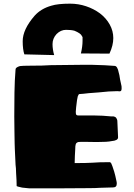

<svg xmlns="http://www.w3.org/2000/svg" viewBox="-20 -1029 733 1049"><path d="M101 -4 80 -9Q75 -10 72.5 -11.5Q70 -13 71 -14Q71 -40 68 -83Q68 -98 67 -109.5Q66 -121 65 -129L63 -172Q63 -189 61 -215L60 -246Q60 -284 59 -305Q58 -326 58 -393Q58 -456 59 -523Q60 -590 65 -650Q65 -661 89 -668Q104 -670 139 -670Q220 -670 258 -673Q376 -675 436 -675H480Q562 -673 606 -669Q622 -669 629 -631Q632 -624 636 -595Q639 -580 644 -558Q645 -552 644.5 -546.5Q644 -541 644 -540Q643 -530 633 -530Q629 -531 621 -531Q579 -531 518 -524L465 -520Q432 -516 413 -515Q410 -515 405 -503Q401 -490 396 -443L394 -418Q394 -405 397 -401.5Q400 -398 410 -398H499Q538 -398 588 -393H600Q613 -390 616 -383Q620 -377 621 -370L625 -281V-278Q625 -261 589 -258Q568 -253 509 -253Q458 -253 443 -254Q414 -254 408 -253Q397 -250 394 -241.5Q391 -233 391 -213Q391 -200 389 -176Q388 -164 388 -138Q453 -138 484 -140Q518 -143 580 -143Q584 -143 588 -136Q593 -126 604 -91Q610 -71 616 -41Q618 -34 618 -26Q618 -5 598 -5Q572 -5 528 -3Q505 -1 456 -1Q351 -1 298 0H140Q135 0 125 -1.5Q115 -3 101 -4ZM113 -732Q104 -759 104 -804Q104 -868 169 -943Q204 -982 261 -998Q296 -1009 363 -1009Q408 -1009 450 -995Q492 -981 526 -956Q560 -930 579.5 -895Q599 -860 599 -821Q599 -781 578 -736L422 -737Q431 -775 431 -806V-827Q431 -827 429.5 -828.5Q428 -830 427 -833Q421 -847 387 -861Q369 -866 341 -866Q312 -866 289 -843Q267 -819 267 -788Q267 -759 276 -728Z"/></svg>

Font: Sigmar One
Style: Regular
Weight: 400
Designer: Vernon Adams
Foundry: Vernon Adams
Version: Version 2.000